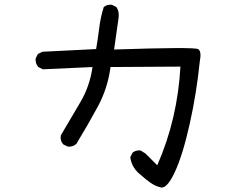

<svg xmlns="http://www.w3.org/2000/svg" viewBox="-20 -759 1040 834"><path d="M676.8 54.7Q653.3 48.8 632.8 34.2Q612.3 19.5 592.8 2Q551.8 -29.3 545.9 -76.2L555.7 -95.7Q569.3 -107.4 590.8 -105.5L612.3 -91.8L663.1 -41Q708 -143.6 732.9 -251Q757.8 -358.4 763.7 -469.7L460 -467.8Q448.2 -376 404.3 -294.9Q360.4 -213.9 311.5 -133.8Q295.9 -120.1 274.4 -122.1L254.9 -131.8Q240.2 -147.5 244.1 -170.9Q286.1 -243.2 328.1 -313.5Q370.1 -383.8 381.8 -467.8L166 -458L146.5 -467.8Q132.8 -483.4 134.8 -504.9L144.5 -524.4L164.1 -534.2L397.5 -545.9Q405.3 -590.8 411.1 -638.2Q417 -685.5 430.7 -728.5Q444.3 -740.2 465.8 -738.3L485.4 -728.5Q499 -709 495.1 -681.6L475.6 -543.9Q826.2 -555.7 841.3 -545.4Q856.4 -535.2 847.7 -491.2Q834 -354.5 803.7 -219.2Q773.4 -84 738.8 -10.3Q704.1 63.5 676.8 54.7Z"/></svg>

Font: NaikaiFont
Style: Regular
Weight: 400
Version: Version 1.67